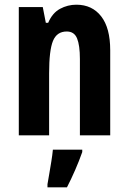

<svg xmlns="http://www.w3.org/2000/svg" viewBox="-20 -576 548 817"><path d="M305 -556Q372 -556 410.5 -506.5Q449 -457 449 -362V0H320V-325Q320 -383 308 -412.5Q296 -442 264 -442Q222 -442 205.5 -402Q189 -362 189 -264V0H60V-546H162L175 -479H185Q203 -521 235.5 -538.5Q268 -556 305 -556ZM330 71Q317 108 300 147Q283 186 265 221H182V208Q185 191 189.5 164.5Q194 138 198.5 110.5Q203 83 205 61H330Z"/></svg>

Font: Noto Sans Telugu ExtraCondensed
Style: Bold
Weight: 700
Width: 2
Designer: Jelle Bosma - Monotype Design Team
Foundry: Monotype Imaging Inc.
Version: Version 2.005; ttfautohint (v1.8.4.7-5d5b)